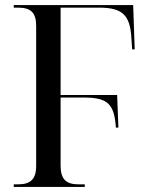

<svg xmlns="http://www.w3.org/2000/svg" viewBox="-20 -734 587 754"><path d="M34 0H313V-10H290C240 -10 218 -29 218 -84V-351H308C402 -351 429 -327 435 -233H445L440 -361H218V-704H369C461 -704 491 -675 496 -584L499 -540H509L503 -714H34V-704H50C100 -704 122 -686 122 -632V-83C122 -29 99 -10 50 -10H34Z"/></svg>

Font: Noto Serif Display SemiCondensed
Style: Regular
Weight: 400
Width: 4
Designer: Monotype Design Team
Foundry: Monotype Imaging Inc.
Version: Version 2.009